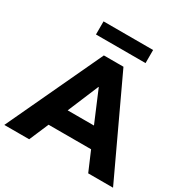

<svg xmlns="http://www.w3.org/2000/svg" viewBox="-218 -1062 1198 1231"><g transform="rotate(30 381.5 -446.5)"><path d="M-21 0 309 -705H454L784 0H600L517 -194L587 -143H175L246 -194L163 0ZM380 -513 264 -236 236 -284H527L499 -236L382 -513ZM198 -796V-893H565V-796Z"/></g></svg>

Font: Nunito Sans 12pt Black
Style: Regular
Weight: 900
Designer: Vernon Adams
Foundry: Vernon Adams
Version: Version 3.101;gftools[0.9.27]